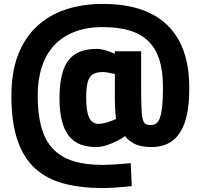

<svg xmlns="http://www.w3.org/2000/svg" viewBox="-20 -749 1013 978"><path d="M503 209Q392 209 305.5 186Q219 163 159.5 109.5Q100 56 69 -35Q38 -126 38 -261Q38 -380 71.5 -468Q105 -556 167 -614Q229 -672 314.5 -700.5Q400 -729 503 -729Q651 -729 748.5 -680Q846 -631 895 -536.5Q944 -442 944 -305V-297Q944 -234 936 -185.5Q928 -137 912 -102Q896 -67 873 -44.5Q850 -22 819.5 -11Q789 0 751 0Q694 0 660.5 -19Q627 -38 618 -56Q601 -44 576 -31Q551 -18 523 -9Q495 0 470 0Q424 0 389 -13.5Q354 -27 330.5 -57Q307 -87 295 -134.5Q283 -182 283 -251Q283 -332 301 -387.5Q319 -443 360.5 -471.5Q402 -500 474 -500Q494 -500 521 -491.5Q548 -483 565 -475V-488H699V-309Q699 -241 700.5 -201Q702 -161 707 -142Q712 -123 722 -117.5Q732 -112 749 -112Q764 -112 775.5 -120Q787 -128 794.5 -148.5Q802 -169 806 -205Q810 -241 810 -297V-306Q810 -386 792 -444Q774 -502 736 -539Q698 -576 640.5 -593.5Q583 -611 503 -611Q422 -611 360 -587Q298 -563 256 -518Q214 -473 193 -408Q172 -343 172 -261Q172 -170 190 -103.5Q208 -37 247 6Q286 49 349 70Q412 91 503 91Q522 91 547.5 89.5Q573 88 599.5 86Q626 84 646 82L651 199Q632 201 605 203.5Q578 206 551 207.5Q524 209 503 209ZM481 -118Q496 -118 512.5 -122Q529 -126 544.5 -132Q560 -138 571 -143Q569 -158 567.5 -175.5Q566 -193 565.5 -211.5Q565 -230 565 -249V-372Q552 -375 533.5 -378.5Q515 -382 504 -382Q468 -382 450 -368.5Q432 -355 425.5 -326Q419 -297 419 -251Q419 -218 422.5 -193Q426 -168 433.5 -151.5Q441 -135 453 -126.5Q465 -118 481 -118Z"/></svg>

Font: Titillium Web
Style: Bold
Weight: 700
Designer: Mohamed Gaber, Accademia di Belle Arti di Urbino
Foundry: Kief Type Foundry, Accademia di Belle Arti di Urbino
Version: Version 3.000